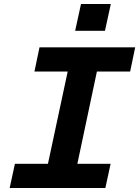

<svg xmlns="http://www.w3.org/2000/svg" viewBox="-20 -933 691 953"><path d="M54 -120H218L316 -578H151L176 -698H651L626 -578H461L364 -120H529L503 0H28ZM382 -913H530L501 -780H353Z"/></svg>

Font: Azeret Mono SemiBold
Style: Italic
Weight: 600
Italic angle: -12°
Designer: Martin Vácha
Foundry: Displaay
Version: Version 1.000; Glyphs 3.0.3, build 3074